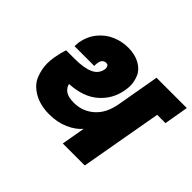

<svg xmlns="http://www.w3.org/2000/svg" viewBox="-154 -1005 1260 1260"><g transform="rotate(45 476.5 -374.5)"><path d="M953 -740 924 -571H847L746 0H542L571 -165Q538 -125 478.5 -98.5Q419 -72 345 -72Q259 -72 199 -107Q139 -142 118.5 -195.5Q98 -249 98 -298Q98 -329 104 -364Q113 -413 125 -448H205Q289 -448 336.5 -469Q384 -490 393 -539Q394 -544 394 -549Q394 -558 388.5 -567Q383 -576 370 -576Q355 -576 344 -566Q333 -556 330 -536Q328 -527 328 -515Q328 -511 328 -506H145Q146 -532 147 -541Q159 -609 197.5 -656Q236 -703 289.5 -726Q343 -749 402 -749Q466 -749 511 -723Q556 -697 572 -657.5Q588 -618 588 -581Q588 -558 583 -533Q566 -438 493.5 -375Q421 -312 295 -305Q300 -278 325.5 -259Q351 -240 405 -240Q484 -240 543.5 -292Q603 -344 620 -444L672 -740Z"/></g></svg>

Font: Fz Poppins Black
Style: Italic
Weight: 900
Italic angle: -10°
Designer: Ninad Kale (Devanagari), Jonny Pinhorn (Latin)
Foundry: Indian Type Foundry
Version: Vit hóa bi Vntype.Com & FontZin.Com